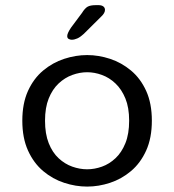

<svg xmlns="http://www.w3.org/2000/svg" viewBox="-20 -696 659 727"><path d="M310 10.5Q266.5 10.5 223 -3.8Q179.5 -18 143.5 -48.2Q107.5 -78.5 86 -126Q64.5 -173.5 64.5 -239Q64.5 -304.5 86 -351.8Q107.5 -399 143.5 -429Q179.5 -459 223 -473.2Q266.5 -487.5 310 -487.5Q353.5 -487.5 396.8 -473.2Q440 -459 476 -429Q512 -399 533.5 -351.8Q555 -304.5 555 -239Q555 -173.5 533.5 -126Q512 -78.5 476 -48.2Q440 -18 396.8 -3.8Q353.5 10.5 310 10.5ZM310 -55Q338 -55 366 -65Q394 -75 417.2 -96.8Q440.5 -118.5 454.8 -153.8Q469 -189 469 -239Q469 -288.5 454.8 -323.2Q440.5 -358 417.2 -380Q394 -402 366 -412.2Q338 -422.5 310 -422.5Q282 -422.5 253.8 -412.2Q225.5 -402 202 -380Q178.5 -358 164.5 -323.2Q150.5 -288.5 150.5 -239Q150.5 -189 164.5 -153.8Q178.5 -118.5 202 -96.8Q225.5 -75 253.8 -65Q282 -55 310 -55ZM251.5 -545.5Q246 -545.5 240.2 -548.5Q234.5 -551.5 234.5 -559.5Q234.5 -570 249 -591.5L290 -646.5Q301.5 -665 312 -670.8Q322.5 -676.5 342.5 -676.5H353.5Q364.5 -676.5 371 -671.8Q377.5 -667 377.5 -658.5Q377.5 -646.5 363.5 -633.5L297 -567.5Q284 -555.5 272.8 -550.5Q261.5 -545.5 251.5 -545.5Z"/></svg>

Font: Sono ExtraLight Monospace
Style: Regular
Weight: 400
Version: Version 2.112